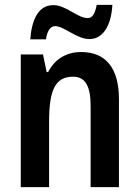

<svg xmlns="http://www.w3.org/2000/svg" viewBox="-20 -766 570 786"><path d="M104 -605H168C174 -643 188 -659 206 -659C242 -659 294 -606 346 -606C398 -606 435 -655 440 -746H376C369 -711 359 -692 339 -692C297 -692 251 -745 198 -745C133 -745 109 -677 104 -605ZM312 -553C252 -553 204 -524 177 -471H171L156 -543H65V0H181V-268C181 -397 206 -452 279 -452C331 -452 351 -411 351 -331V0H467V-360C467 -490 411 -553 312 -553Z"/></svg>

Font: Noto Sans Ethiopic Cond SemBd
Style: Regular
Weight: 600
Width: 3
Designer: Monotype Design Team
Foundry: Monotype Imaging Inc.
Version: Version 2.102